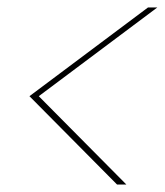

<svg xmlns="http://www.w3.org/2000/svg" viewBox="-20 -638 442 515"><path d="M84 -380 402 -618H377L59 -380L294 -143H319Z"/></svg>

Font: Poppins Devanagari Thin
Style: Italic
Weight: 100
Italic angle: -10°
Designer: Ninad Kale (Devanagari), Jonny Pinhorn (Latin)
Foundry: Indian Type Foundry
Version: 4.005